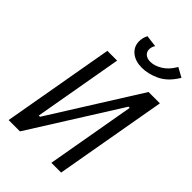

<svg xmlns="http://www.w3.org/2000/svg" viewBox="-268 -1021 1121 1121"><g transform="rotate(45 293.0 -460.0)"><path d="M30.8 0 152.8 -693.4H233.4L136.7 -143.1H147L492.7 -693.4H586.4L464.4 0H383.8L480.5 -550.3H470.7L124.5 0ZM365.7 -765.6Q311.5 -765.6 278.8 -791.7Q246.1 -817.9 244.1 -859.4Q242.7 -890.1 257.8 -919.4L330.6 -910.2Q317.4 -890.1 318.8 -869.1Q319.8 -849.6 334.7 -837.4Q349.6 -825.2 374.5 -825.2Q408.2 -825.2 445.1 -847.2Q481.9 -869.1 507.3 -911.6L512.2 -919.9L570.3 -887.7L564 -877.9Q523.9 -815.4 469.7 -790.5Q415.5 -765.6 365.7 -765.6Z"/></g></svg>

Font: Cascadia Code NF SemiLight
Style: Italic
Weight: 350
Italic angle: -10°
Monospace: yes
Designer: Aaron Bell
Foundry: Saja Typeworks
Version: Version 2404.023; ttfautohint (v1.8.4)